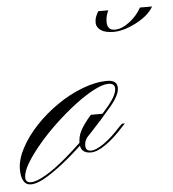

<svg xmlns="http://www.w3.org/2000/svg" viewBox="-99 -578 567 629"><g transform="rotate(-5 185.0 -264.0)"><path d="M-22 9Q-38 9 -46 -4.5Q-54 -18 -54 -43Q-54 -75 -34.5 -112Q-15 -149 17.5 -183.5Q50 -218 90.5 -246Q131 -274 174.5 -290.5Q218 -307 256 -307Q289 -307 289 -281Q289 -258 259 -222Q229 -186 184 -138Q148 -101 108.5 -67.5Q69 -34 34.5 -12.5Q0 9 -22 9ZM-21 2Q-3 2 28.5 -16.5Q60 -35 98.5 -68Q137 -101 179 -143Q224 -191 252 -225Q280 -259 280 -280Q280 -297 259 -297Q240 -297 210.5 -281.5Q181 -266 147.5 -240.5Q114 -215 81 -184Q48 -153 21 -121Q-6 -89 -22.5 -61.5Q-39 -34 -39 -15Q-39 2 -21 2ZM293 -154Q261 -118 232 -98Q203 -78 183 -78Q148 -78 148 -112Q148 -133 158 -152.5Q168 -172 193 -201H240L181 -135Q166 -121 166 -102Q166 -84 184 -84Q200 -84 226 -102Q252 -120 280 -151L292 -163H302ZM384 -537H424Q412 -516 388.5 -500Q365 -484 339 -474.5Q313 -465 292 -465Q264 -465 249.5 -475Q235 -485 235 -500Q235 -511 238.5 -520Q242 -529 247 -537H280Q276 -529 273.5 -520Q271 -511 271 -500Q271 -472 296 -472Q319 -472 344.5 -491.5Q370 -511 384 -537Z"/></g></svg>

Font: Ballet 24pt
Style: Regular
Weight: 400
Designer: Maximiliano R. Sproviero
Foundry: Omnibus-Type
Version: Version 1.100